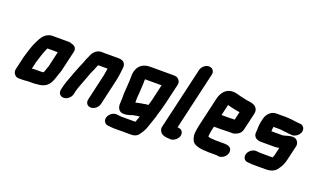

<svg xmlns="http://www.w3.org/2000/svg" viewBox="-91 -1233 3141 1914"><g transform="rotate(20 1479.5 -276.5)"><path d="M396 -346 360 -190C357 -183 357 -179 356 -176C354 -170 351 -163 348 -155L341 -133L333 -112L332 -110C329 -110 327 -110 326 -109C320 -109 314 -108 307 -107H240L209 -104L227 -182C245 -241 263 -298 286 -346ZM115 32H161C175 32 198 30 212 28H268C275 28 283 28 292 27L308 25C312 24 315 24 318 24C329 24 340 22 352 19C384 12 405 1 428 -25C449 -52 460 -83 471 -118L478 -140C484 -158 488 -164 494 -186L545 -405C553 -440 530 -469 499 -472C489 -478 479 -481 468 -481H288C267 -481 246 -474 224 -459C186 -433 165 -384 143 -336C124 -291 108 -238 93 -186L60 -43C52 -8 79 31 115 32Z M688 -7 694 -34C695 -39 696 -46 700 -57C702 -66 705 -75 708 -82L719 -112C726 -131 737 -160 745 -181C760 -216 770 -256 788 -290C800 -313 807 -340 818 -362H918C917 -359 917 -350 916 -347C913 -330 911 -311 907 -292L842 -8C833 29 856 60 893 60C930 60 968 29 977 -8L1042 -291C1051 -332 1055 -373 1059 -409C1069 -464 1044 -497 986 -497H829C823 -497 817 -497 811 -498C761 -500 720 -464 704 -417C691 -390 678 -361 669 -332C668 -329 667 -326 665 -323C661 -315 657 -305 652 -293C636 -250 617 -210 603 -166C587 -125 570 -81 559 -34L553 -7C544 30 568 61 605 61C642 61 679 30 688 -7Z M1425 -161C1408 -161 1389 -158 1372 -154L1357 -152C1356 -152 1350 -151 1341 -149C1328 -147 1310 -143 1298 -140C1297 -139 1296 -139 1294 -139V-148V-170C1295 -186 1293 -193 1296 -211C1297 -236 1301 -261 1301 -286C1303 -321 1305 -357 1305 -390H1481L1444 -229C1439 -206 1431 -184 1425 -161ZM1579 -231 1630 -449C1634 -468 1631 -486 1619 -500C1600 -523 1588 -525 1549 -525H1311C1240 -525 1188 -491 1171 -419C1163 -385 1168 -366 1166 -334C1162 -287 1162 -241 1157 -192C1155 -170 1157 -158 1157 -141L1156 -119C1156 -113 1156 -108 1155 -105V-91C1148 -40 1169 5 1217 7C1251 10 1284 -2 1312 -12C1324 -16 1336 -15 1348 -19L1364 -21C1368 -22 1373 -22 1378 -23C1379 -23 1381 -23 1383 -24C1378 -2 1366 22 1360 41H1212C1197 41 1177 37 1164 36C1126 30 1087 60 1074 93C1059 131 1081 165 1113 170L1123 171C1134 173 1168 176 1179 176H1368C1398 176 1424 164 1440 144C1443 141 1452 124 1454 124C1472 98 1486 73 1496 41C1511 1 1523 -38 1537 -80L1540 -93C1554 -141 1568 -182 1579 -231Z M1780 -661 1631 -19C1621 8 1624 31 1640 52C1655 71 1679 81 1714 83C1720 83 1726 83 1733 84L1743 85C1780 88 1820 57 1831 22C1843 -16 1820 -47 1786 -50L1774 -51L1915 -661C1924 -698 1899 -729 1862 -729C1825 -729 1789 -698 1780 -661Z M2225 -316H2144L2171 -432C2185 -429 2198 -425 2210 -422C2237 -417 2262 -409 2290 -406L2303 -404L2283 -318C2270 -318 2239 -316 2225 -316ZM2256 -183H2309C2324 -183 2342 -189 2364 -202C2386 -215 2398 -233 2404 -257L2447 -442C2459 -502 2414 -532 2357 -537L2340 -540L2324 -542C2307 -546 2284 -552 2265 -555C2235 -562 2209 -574 2171 -574C2100 -574 2056 -519 2040 -449L1969 -142C1966 -129 1964 -117 1962 -106C1957 -74 1953 -52 1957 -27C1962 7 1974 37 2003 52C2033 66 2070 75 2116 75H2122C2130 76 2137 77 2145 77H2238C2295 98 2361 35 2343 -20C2334 -47 2308 -58 2268 -58H2176C2167 -58 2157 -60 2146 -60C2141 -60 2125 -62 2120 -62L2106 -65C2102 -66 2099 -67 2096 -68C2095 -70 2094 -72 2094 -75C2094 -76 2095 -76 2094 -77C2095 -82 2096 -88 2096 -94C2098 -109 2100 -126 2104 -143L2113 -181H2194C2208 -181 2242 -183 2256 -183Z M2796 -205C2796 -203 2794 -193 2794 -191L2776 -114C2772 -107 2769 -100 2767 -94L2766 -93H2644C2633 -93 2625 -94 2614 -95L2594 -97H2588C2551 -97 2513 -66 2504 -30C2495 6 2518 38 2554 38H2561C2570 38 2580 41 2590 41C2599 42 2606 42 2613 42H2739C2777 42 2803 37 2830 20C2849 8 2857 -5 2870 -23C2888 -48 2904 -83 2912 -118L2949 -277C2958 -315 2929 -355 2890 -355C2863 -355 2835 -348 2812 -340C2803 -338 2794 -336 2786 -334H2666C2666 -343 2667 -349 2668 -359L2670 -377C2669 -379 2670 -381 2670 -382H2741C2746 -381 2750 -381 2754 -381L2774 -378C2798 -376 2813 -373 2838 -371H2842C2851 -369 2859 -368 2867 -368H2874C2910 -368 2949 -400 2957 -436C2965 -472 2941 -503 2905 -503H2899C2890 -503 2879 -506 2871 -506C2861 -506 2852 -509 2842 -510C2817 -512 2801 -516 2775 -516C2768 -517 2762 -517 2755 -517H2650C2599 -517 2556 -472 2545 -425L2535 -383C2526 -342 2530 -307 2526 -269C2522 -227 2556 -199 2603 -199H2754C2769 -199 2782 -203 2796 -205Z"/></g></svg>

Font: Electronic
Style: UltThkIt
Weight: 900
Version: Version 1.011